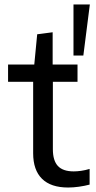

<svg xmlns="http://www.w3.org/2000/svg" viewBox="-20 -828 430 857"><path d="M308 -808H381L352 -580H308ZM284 9Q207 9 167.5 -30Q128 -69 128 -144V-463H16V-540H133L146 -675L215 -684V-540H326V-463H216V-162Q216 -111 238.5 -87Q261 -63 309 -63Q324 -63 342 -65.5Q360 -68 380 -74V-4Q357 2 332 5.5Q307 9 284 9Z"/></svg>

Font: EncodeSans
Style: Regular
Weight: 400
Designer: Pablo Impallari, Andres Torresi
Foundry: Pablo Impallari, Andres Torresi
Version: Version 1.000; ttfautohint (v1.4.1)